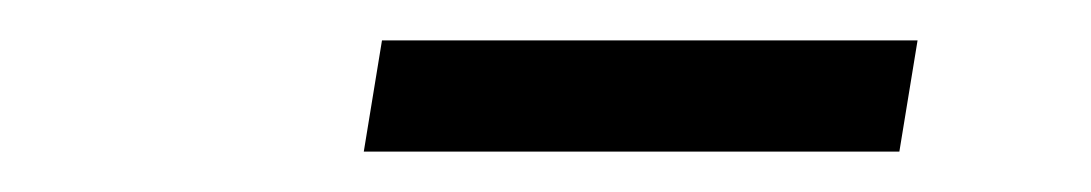

<svg xmlns="http://www.w3.org/2000/svg" viewBox="-20 -538 540 95"><path d="M160 -463 169 -518H434L425 -463Z"/></svg>

Font: Rokkitt SemiBold
Style: Italic
Weight: 600
Italic angle: -9°
Designer: Vernon Adams
Foundry: Vernon Adams
Version: Version 3.103